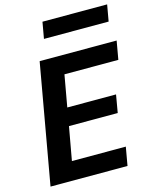

<svg xmlns="http://www.w3.org/2000/svg" viewBox="-132 -998 865 1084"><g transform="rotate(-15 300.5 -455.5)"><path d="M26 0 150 -700H600L581 -592H266L233 -407H518L500 -303H215L180 -108H495L476 0ZM206 -815 223 -911H601L584 -815Z"/></g></svg>

Font: DM Sans 12pt
Style: Bold Italic
Weight: 700
Italic angle: -10°
Version: Version 4.004;gftools[0.9.30]